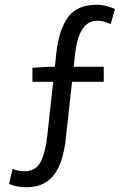

<svg xmlns="http://www.w3.org/2000/svg" viewBox="-20 -688 537 805"><path d="M444 -587Q433 -592 420 -596.5Q407 -601 388 -601Q365 -601 349 -590Q333 -579 322.5 -561Q312 -543 305.5 -519.5Q299 -496 296 -471L289 -408H415V-345H282L256 -108Q251 -62 240 -24.5Q229 13 210 40Q191 67 162 82Q133 97 91 97Q68 97 49 93Q30 89 18 82L33 20Q56 30 83 30Q130 30 150.5 -9.5Q171 -49 179 -126L203 -345H116V-404L185 -408H210L216 -464Q227 -564 265.5 -616Q304 -668 384 -668Q406 -668 427 -662.5Q448 -657 462 -650Z"/></svg>

Font: Myanmar Sanpya
Style: Regular
Weight: 400
Designer: Danh Hong
Foundry: Google Inc.
Version: Version 2.00 November 22, 2015